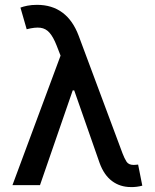

<svg xmlns="http://www.w3.org/2000/svg" viewBox="-20 -757 633 785"><path d="M514.9 7.8Q471.2 7.8 438.4 -16.5Q405.5 -40.8 387.4 -90.2L269.5 -427.2L232.6 -516.7L211.6 -570.7Q197.8 -605.8 182.5 -623.2Q167.3 -640.6 145.2 -643.5Q123.2 -646.3 89.1 -637.4L63.6 -725.9Q74.2 -730.1 91.8 -733.7Q109.4 -737.2 131.4 -737.2Q192.8 -737.2 235.4 -705.4Q278.1 -673.7 301.8 -610.4L481.2 -129.3Q488.6 -109.7 497.2 -96.2Q505.7 -82.7 526.6 -82.7Q530.5 -82.7 536.2 -83.3Q541.9 -83.8 544.7 -84.2L561.8 2.1Q551.5 5 538.9 6.6Q526.3 8.2 514.9 7.8ZM30.9 0 245 -576.3 299.4 -387.4H277.3L143.5 0Z"/></svg>

Font: InterMG Medium
Style: Regular
Weight: 500
Designer: Rasmus Andersson
Foundry: rsms
Version: Version 3.019;December 26, 2023;FontCreator 15.0.0.2955 64-b